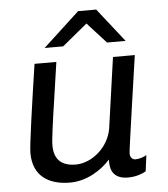

<svg xmlns="http://www.w3.org/2000/svg" viewBox="-52 -767 722 824"><g transform="rotate(-5 308.5 -355.0)"><path d="M393 -720H315L158 -575H238L346 -664L427 -575H507ZM541 -511H447L404 -207C391 -127 318 -65 248 -65C192 -65 155 -90 155 -155C154 -172 166 -261 179 -346L203 -511H109C83 -337 58 -165 58 -131C58 -32 125 10 217 10C290 10 354 -32 391 -74V-64C391 -24 408 10 467 10C503 10 531 -2 544 -10L553 -79C542 -72 521 -65 506 -65C493 -65 482 -73 482 -92C481 -95 496 -200 511 -304Z"/></g></svg>

Font: Chivo
Style: Italic
Weight: 400
Italic angle: -8°
Designer: Hector Gatti
Foundry: Omnibus-Type
Version: Version 1.003;PS 001.003;hotconv 1.0.70;makeotf.lib2.5.58329